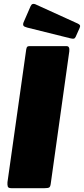

<svg xmlns="http://www.w3.org/2000/svg" viewBox="-20 -983 438 1003"><path d="M328 -742Q345 -742 342 -715L245 -23Q243 -7 236.5 -3.5Q230 0 213 0H39Q23 0 20.5 -9Q18 -18 19 -31L117 -725Q119 -736 122.5 -739Q126 -742 134 -742ZM140 -951Q144 -960 150.5 -962Q157 -964 164 -961L386 -860Q395 -856 397.5 -851Q400 -846 396 -837L375 -790Q371 -782 365 -781Q359 -780 347 -783L122 -839Q106 -843 102.5 -849Q99 -855 103 -866Z"/></svg>

Font: Libre Franklin Black
Style: Italic
Weight: 900
Italic angle: -8°
Designer: Pablo Impallari, Rodrigo Fuenzalida, Nhung Nguyen
Foundry: Impallari Type
Version: Version 3.000